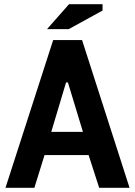

<svg xmlns="http://www.w3.org/2000/svg" viewBox="-20 -890 640 910"><path d="M400 -155H191L143 0H6L232 -700H369L594 0H450ZM223 -265H373L302 -499H293ZM307 -870H466V-840L306 -752H203Z"/></svg>

Font: PT Mono
Style: Bold
Weight: 700
Monospace: yes
Designer: A.Korolkova, I.Chaeva
Foundry: ParaType Ltd
Version: Version 1.000 OFL